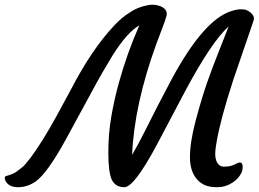

<svg xmlns="http://www.w3.org/2000/svg" viewBox="-126 -779 1083 804"><path d="M877.9 -98.6Q890.1 -98.6 890.1 -81.3Q890.1 -64 883.8 -52.7Q877.4 -41.5 869.1 -32.2Q860.8 -22.9 848.1 -14.6Q818.4 4.9 785.4 4.9Q752.4 4.9 733.2 -3.2Q713.9 -11.2 699.7 -27.3Q669.4 -61 669.4 -120.6Q669.4 -184.1 693.8 -275.6Q718.3 -367.2 741 -432.4Q763.7 -497.6 787.6 -556.6L831.5 -668.5Q759.3 -603.5 648.4 -395.5L530.3 -171.9Q435.5 4.9 395 4.9Q355.5 4.9 340.8 -29.3Q327.6 -62 327.6 -140.4Q327.6 -218.8 340.1 -290.8Q352.5 -362.8 371.6 -431.6Q404.8 -553.2 457.5 -672.9Q406.2 -644 343.8 -544.4Q295.9 -464.8 276.4 -428.2L150.4 -196.3Q71.8 -53.2 23.9 -19.5Q-10.7 4.9 -50.8 4.9Q-85 4.9 -100.1 -16.6Q-106 -25.4 -106 -32.7Q-106 -40 -101.6 -41.5Q-71.3 -49.8 -58.8 -58.8Q-46.4 -67.9 -34.2 -77.4Q-22 -86.9 1.5 -117.9Q24.9 -148.9 52.2 -192.6Q79.6 -236.3 109.4 -290.5L171.4 -404.8Q257.3 -570.8 351.1 -670.9Q384.3 -706.5 416.5 -726.1Q448.7 -749 491.2 -756.8Q502.9 -759.3 512.9 -759.3Q522.9 -759.3 535.4 -756.3Q547.9 -753.4 557.1 -747.1Q578.6 -732.4 569.8 -708Q565.9 -693.4 554.7 -664.1L528.3 -594.2Q436 -339.4 427.2 -130.4Q453.1 -174.8 479.5 -227.5L534.7 -336.4L592.8 -447.3Q727.1 -696.3 842.3 -732.4Q866.2 -740.2 882.3 -740.2Q898.4 -740.2 907.7 -736.1Q917 -731.9 924.3 -725.6Q941.4 -710 936 -693.6Q930.7 -677.2 921.9 -651.9L851.1 -445.3L825.7 -364.3Q783.7 -223.6 775.9 -148.4Q772.9 -116.7 783 -98.9Q793 -81.1 810.5 -81.1Q828.1 -81.1 838.1 -83.7Q848.1 -86.4 855.5 -89.8L868.2 -95.7Q873.5 -98.6 877.9 -98.6Z"/></svg>

Font: Courgette
Style: Regular
Weight: 400
Designer: Karolina Lach
Foundry: Sorkin Type Co.
Version: Version 1.002